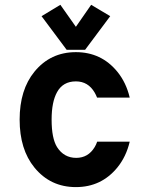

<svg xmlns="http://www.w3.org/2000/svg" viewBox="-20 -762 626 792"><path d="M229 -742.2 293 -651.4 356 -742.2 434.6 -695.3 331.1 -556.6H254.9L151.4 -695.3ZM515.1 -177.7Q500.5 -115.7 463.9 -70.8Q397.9 9.8 293 9.8Q188 9.8 122.1 -70.8Q61 -145.5 61 -268.6Q61 -391.6 122.1 -466.3Q188 -546.9 293 -546.9Q397.9 -546.9 463.9 -466.3Q500.5 -421.4 515.1 -359.4H380.4Q376 -370.6 370.6 -379.9Q343.8 -426.3 293 -426.3Q239.7 -426.3 215.3 -381.8Q192.9 -341.3 192.9 -268.6Q192.9 -191.4 215.3 -155.3Q243.7 -110.8 294.4 -110.8Q343.8 -110.8 370.6 -155.3Q376.5 -165 380.9 -177.7Z"/></svg>

Font: Consola Mono
Style: Bold
Weight: 700
Monospace: yes
Designer: Wojciech Kalinowski "wmk69" (wmk69@o2.pl)
Foundry: Wojciech Kalinowski "wmk69" (wmk69@o2.pl)
Version: Version 2.1.0